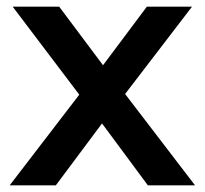

<svg xmlns="http://www.w3.org/2000/svg" viewBox="-20 -554 613 574"><path d="M422 0 285 -185 147 0H9L217 -271L18 -534H157L288 -359L419 -534H554L354 -273L563 0Z"/></svg>

Font: mBank SemiBold
Style: Regular
Weight: 600
Designer: Julieta Ulanovsky
Foundry: Julieta Ulanovsky
Version: Version 7.200